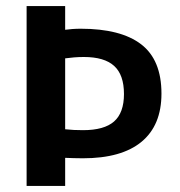

<svg xmlns="http://www.w3.org/2000/svg" viewBox="-20 -615 596 635"><path d="M68 0V-595H195.5V-516.5Q206 -518 219.2 -519Q232.5 -520 247 -520Q379.5 -520 446.8 -468.5Q514 -417 514 -305.5Q514 -200.5 448 -146Q382 -91.5 254 -91.5Q237.5 -91.5 223.2 -92Q209 -92.5 195.5 -93V0ZM254.5 -184.5Q324.5 -184.5 357.2 -213.2Q390 -242 390 -304Q390 -367.5 357.5 -397Q325 -426.5 257.5 -426.5Q240.5 -426.5 225 -425.2Q209.5 -424 195.5 -422V-187.5Q210 -186 224.2 -185.2Q238.5 -184.5 254.5 -184.5Z"/></svg>

Font: Encode Sans SC SemiCondensed SemiBold
Style: Regular
Weight: 600
Width: 4
Designer: Multiple Designers
Foundry: Impallari Type
Version: Version 3.002